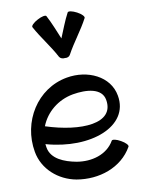

<svg xmlns="http://www.w3.org/2000/svg" viewBox="-102 -998 821 1097"><g transform="rotate(-10 309.0 -449.0)"><path d="M338 -683C374 -750 423 -809 458 -876C462 -884 446 -901 421 -914C396 -927 373 -932 368 -924C344 -879 327 -831 307 -784C287 -831 269 -879 245 -924C241 -932 217 -927 193 -914C168 -901 151 -884 155 -876C191 -809 240 -750 275 -683C281 -673 294 -668 307 -670C320 -668 333 -673 338 -683ZM577 -108C582 -116 566 -133 541 -147C517 -161 494 -166 489 -159C447 -85 356 -60 270 -75C200 -88 127 -117 115 -184C114 -191 113 -198 112 -205C364 -134 601 -223 568 -406C548 -522 421 -580 298 -558C122 -527 13 -351 45 -172C63 -69 149 6 252 25C380 47 514 3 577 -108ZM316 -458C397 -472 486 -464 498 -394C523 -252 327 -241 127 -306C157 -383 227 -442 316 -458Z"/></g></svg>

Font: Nupuram Medium
Style: Regular
Weight: 500
Designer: Santhosh Thottingal (santhosh.thottingal@gmail.com)
Foundry: SMC
Version: Version 1.000